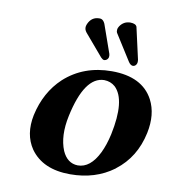

<svg xmlns="http://www.w3.org/2000/svg" viewBox="-77 -724 720 801"><g transform="rotate(10 283.0 -323.5)"><path d="M230.5 -608.9Q228.5 -596.2 238.3 -584L316.4 -492.2Q323.2 -484.9 330.1 -483.9Q344.2 -485.4 348.1 -499Q349.1 -506.8 347.2 -513.2L304.7 -633.8Q297.9 -648.9 287.1 -651.4Q283.7 -651.9 280.8 -651.9Q248 -651.9 233.9 -620.1Q231.4 -614.3 230.5 -608.9ZM361.8 -621.1Q360.4 -611.3 363.8 -605L432.6 -496.1Q441.9 -481 453.1 -481Q465.3 -482.4 469.2 -496.1Q470.2 -502.9 469.2 -509.8L439 -644Q434.6 -656.7 411.6 -657.2Q383.3 -657.2 367.2 -633.3Q363.3 -627 361.8 -621.1ZM345.2 -401.9Q262.2 -400.4 225.6 -229Q207 -142.1 231.9 -81.5Q253.4 -33.2 297.9 -32.2Q351.1 -32.2 386.2 -103.5Q402.8 -137.7 413.1 -184.1Q444.8 -334 392.1 -384.3Q372.6 -401.4 345.2 -401.9ZM81.1 -207Q103 -307.1 170.4 -370.1Q251.5 -443.8 370.6 -443.8Q500 -443.8 546.4 -356Q577.1 -296.9 560.1 -215.8Q537.6 -109.4 458 -48.8Q456.5 -47.9 456.1 -46.9Q379.4 9.8 272.9 9.8Q156.7 9.8 104 -64.5Q64 -123.5 81.1 -207Z"/></g></svg>

Font: Linux Libertine Slanted O
Style: Bold Slanted
Weight: 700
Designer: Philipp H. Poll
Foundry: Philipp H. Poll
Version: Version 5.0.0